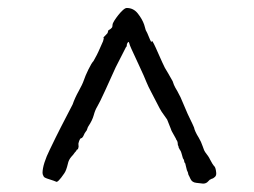

<svg xmlns="http://www.w3.org/2000/svg" viewBox="-20 -717 626 474"><path d="M443.4 -435.5Q459 -403.3 459 -402.3Q460.9 -392.6 470.7 -377Q476.6 -367.2 480.5 -355.5Q484.4 -343.8 486.3 -341.8Q496.1 -329.1 498 -324.2Q504.9 -310.5 509.8 -305.7Q512.7 -301.8 513.7 -291Q514.6 -284.2 510.7 -280.3Q506.8 -276.4 502 -275.4Q499 -273.4 498 -273.4L494.1 -269.5Q489.3 -263.7 481.4 -263.7Q473.6 -264.6 464.8 -265.6Q454.1 -266.6 450.2 -275.4Q446.3 -284.2 445.3 -285.2Q444.3 -292 441.4 -296.9L438.5 -308.6Q437.5 -314.5 436.5 -314.5Q434.6 -316.4 434.6 -320.3Q434.6 -321.3 433.6 -323.2Q432.6 -325.2 431.6 -326.2L427.7 -339.8Q425.8 -345.7 424.8 -345.7Q424.8 -346.7 423.8 -347.7Q422.9 -348.6 422.9 -349.6Q421.9 -350.6 420.9 -353.5Q420.9 -356.4 419.9 -357.4Q418.9 -358.4 418.9 -361.3Q418.9 -364.3 418 -367.2Q417 -370.1 416 -371.1Q415 -372.1 414.1 -375L404.3 -392.6Q402.3 -396.5 402.3 -397.5L400.4 -402.3Q397.5 -409.2 392.6 -421.9L378.9 -441.4Q375 -447.3 367.2 -462.9Q361.3 -474.6 353.5 -489.3Q345.7 -503.9 341.8 -513.7Q336.9 -526.4 323.2 -555.7Q309.6 -585 304.7 -595.7Q299.8 -606.4 298.8 -611.3Q297.9 -614.3 296.9 -613.3Q295.9 -613.3 293.9 -609.4Q293 -607.4 293 -604.5Q293 -601.6 291 -600.6L265.6 -550.8Q253.9 -524.4 239.7 -493.7Q225.6 -462.9 220.2 -454.1Q214.8 -445.3 211.4 -432.6Q208 -419.9 198.2 -405.3Q196.3 -402.3 195.3 -398.4Q194.3 -394.5 191.4 -391.6Q188.5 -387.7 187.5 -384.8Q185.5 -379.9 183.6 -377.9L181.6 -376H180.7Q177.7 -376 174.8 -367.2Q172.9 -362.3 173.8 -358.4Q174.8 -354.5 172.9 -350.6V-349.6L170.9 -347.7H169.9Q168.9 -344.7 164.1 -339.8Q161.1 -335 156.2 -330.1Q149.4 -322.3 147.5 -312.5Q143.6 -295.9 138.7 -289.1Q122.1 -264.6 118.2 -268.6Q117.2 -269.5 95.7 -276.4Q89.8 -278.3 87.9 -281.2Q85 -286.1 85 -290Q85 -300.8 89.8 -315.9Q94.7 -331.1 102.5 -346.7Q110.4 -363.3 117.2 -377L129.9 -402.3L159.2 -459Q165 -475.6 174.3 -492.2Q183.6 -508.8 187 -519Q190.4 -529.3 198.2 -545.4Q206.1 -561.5 210.9 -566.4Q220.7 -584 222.7 -588.9Q228.5 -601.6 234.4 -615.2Q237.3 -624 235.4 -623.5Q233.4 -623 245.1 -634.8Q246.1 -635.7 246.1 -637.7Q247.1 -639.6 247.1 -640.6Q247.1 -641.6 248 -642.6Q253.9 -645.5 255.9 -648.4Q257.8 -650.4 257.8 -655.3Q257.8 -659.2 262.2 -666Q266.6 -672.9 272 -679.7Q277.3 -686.5 283.2 -691.9Q289.1 -697.3 293 -697.3Q309.6 -697.3 320.3 -683.6Q331.1 -669.9 335.9 -656.2Q339.8 -643.6 339.8 -642.6Q343.8 -635.7 346.7 -627.9Q354.5 -608.4 354.5 -614.7Q354.5 -621.1 364.3 -599.6Q374 -578.1 380.4 -563.5Q386.7 -548.8 394.5 -537.1Q404.3 -519.5 406.2 -516.6Q409.2 -506.8 413.1 -500Q416 -496.1 425.8 -476.6Q428.7 -469.7 443.4 -435.5Z"/></svg>

Font: ToneOZ-Zhuyin-Tsuipita-TC
Style: Regular
Weight: 400
Designer: ÂÆ£ÂøóÂáåJeffrey Xuan(jeffreyx@gmail.com, ToneOZ.com) ÈòøÂù§(cjkFonts)
Foundry: ToneOZ
Version: Version 0.240710